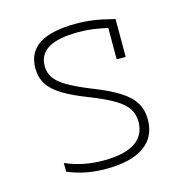

<svg xmlns="http://www.w3.org/2000/svg" viewBox="-86 -610 672 700"><g transform="rotate(-15 250.0 -260.0)"><path d="M231 10Q191 10 155.5 3Q120 -4 87 -18V-51Q121 -36 156 -29Q191 -22 231 -22Q309 -22 349 -48.5Q389 -75 389 -126Q389 -154 375 -175.5Q361 -197 328.5 -216.5Q296 -236 240 -258Q180 -281 144 -303Q108 -325 92 -351Q76 -377 76 -411Q76 -471 122 -500.5Q168 -530 261 -530Q295 -530 326.5 -525.5Q358 -521 405 -509V-366H371V-507L391 -480Q348 -490 320 -494Q292 -498 262 -498Q185 -498 148 -476Q111 -454 111 -410Q111 -385 124 -365.5Q137 -346 168.5 -327.5Q200 -309 254 -287Q316 -263 353.5 -239.5Q391 -216 407.5 -188.5Q424 -161 424 -125Q424 -59 374.5 -24.5Q325 10 231 10Z"/></g></svg>

Font: M PLUS Code Latin ExtraLight
Style: Regular
Weight: 250
Designer: Coji Morishita
Foundry: UNDERFOREST DESIGN
Version: Version 1.002; ttfautohint (v1.8.3)